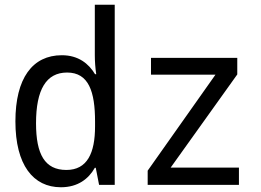

<svg xmlns="http://www.w3.org/2000/svg" viewBox="-20 -780 1100 810"><path d="M237 10C309 10 354 -26 380 -72H384L398 0H464V-760H380V-547C380 -522 382 -493 386 -467H381C354 -512 310 -547 241 -547C117 -547 45 -450 45 -268C45 -84 120 10 237 10ZM603 0H988V-73H700L981 -466V-536H617V-465H889L603 -60ZM260 -63C169 -63 132 -129 132 -260C132 -402 175 -474 263 -474C354 -474 381 -394 381 -267V-247C381 -134 348 -63 260 -63Z"/></svg>

Font: Noto Sans Mono Condensed
Style: Regular
Weight: 400
Width: 3
Designer: Monotype Design Team
Foundry: Monotype Imaging Inc.
Version: Version 2.014